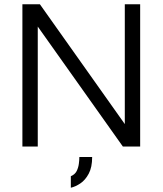

<svg xmlns="http://www.w3.org/2000/svg" viewBox="-20 -687 762 900"><path d="M85 0V-667H167L583 -80L565 -52V-667H637V0H556L124 -609L157 -640V0ZM312 193V139Q331 131 339 115.5Q347 100 349.5 81.5Q352 63 352 49H412Q412 97 396 127Q380 157 357 172.5Q334 188 312 193Z"/></svg>

Font: Maven Pro
Style: Regular
Weight: 400
Designer: Joe Prince
Foundry: Joe Prince
Version: Version 2.103